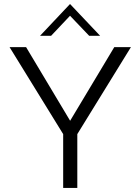

<svg xmlns="http://www.w3.org/2000/svg" viewBox="-20 -921 688 941"><path d="M176.3 -745.6 323.2 -901.4 470.7 -745.6H417L323.2 -843.8L230.5 -745.6ZM289.6 0V-263.7L26.9 -689.9H107.9L323.7 -329.1L540 -689.9H621.6L358.9 -263.7V0Z"/></svg>

Font: HK Grotesk Legacy
Style: Regular
Weight: 400
Designer: Alfredo Marco Pradil
Foundry: Hanken Design Co.
Version: Version 2.022;PS 002.022;hotconv 1.0.88;makeotf.lib2.5.64775